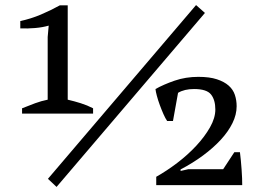

<svg xmlns="http://www.w3.org/2000/svg" viewBox="-20 -730 1044 757"><path d="M60 0ZM347 -282H67V-303Q94 -314 118.5 -323Q143 -332 168 -337V-584L172 -629Q148 -622 118.5 -619.5Q89 -617 60 -618V-647Q102 -656 141 -672.5Q180 -689 216 -709H247V-337Q273 -331 298.5 -323Q324 -315 347 -303ZM753 -710 788 -679 203 7 169 -25ZM662 -253H639Q632 -263 624.5 -280Q617 -297 610 -316Q603 -335 598.5 -352Q594 -369 593 -379Q625 -397 668.5 -412Q712 -427 762 -427Q806 -427 835 -417.5Q864 -408 881.5 -392.5Q899 -377 906 -356Q913 -335 913 -311Q913 -278 896.5 -244.5Q880 -211 850.5 -179Q821 -147 780.5 -117Q740 -87 692 -62V-56L723 -63H860L904 -130H926Q928 -116 929.5 -98.5Q931 -81 932.5 -62.5Q934 -44 934.5 -27.5Q935 -11 935 0H596V-33Q637 -56 678.5 -87.5Q720 -119 753.5 -155Q787 -191 808 -228Q829 -265 829 -298Q829 -336 812 -357.5Q795 -379 745 -379Q707 -379 682 -364Z"/></svg>

Font: PT Serif
Style: Regular
Weight: 400
Designer: A.Korolkova, O.Umpeleva, V.Yefimov
Foundry: ParaType Ltd
Version: Version 1.000W OFL; ttfautohint (v1.6)